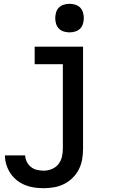

<svg xmlns="http://www.w3.org/2000/svg" viewBox="-20 -775 640 1008"><path d="M210 213Q185 213 160 209.5Q135 206 111.5 196.5Q88 187 68.5 171.5Q49 156 35 135Q21 114 13.5 90Q6 66 6 41H112Q113 59 121 75Q129 91 143 102Q157 113 174.5 117Q192 121 210 121Q231 121 252 112.5Q273 104 286.5 87Q300 70 305 48.5Q310 27 310 5V-438H162V-530H416V5Q416 33 411.5 60.5Q407 88 394.5 113Q382 138 362 158Q342 178 317.5 190.5Q293 203 265 208Q237 213 210 213ZM345 -605Q330 -605 315 -609.5Q300 -614 289.5 -624.5Q279 -635 274.5 -650Q270 -665 270 -680Q270 -695 274.5 -710Q279 -725 289.5 -735.5Q300 -746 315 -750.5Q330 -755 345 -755Q360 -755 375 -750.5Q390 -746 400.5 -735.5Q411 -725 415.5 -710Q420 -695 420 -680Q420 -665 415.5 -650Q411 -635 400.5 -624.5Q390 -614 375 -609.5Q360 -605 345 -605Z"/></svg>

Font: Iosevka Curly Slab SmBdEx
Style: Regular
Weight: 600
Width: 7
Monospace: yes
Designer: Belleve Invis
Foundry: Belleve Invis
Version: Version 11.1.0; ttfautohint (v1.8.3)